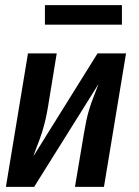

<svg xmlns="http://www.w3.org/2000/svg" viewBox="-20 -728 540 748"><path d="M3 0 89 -520H201L167 -312Q163 -288 157.5 -263.5Q152 -239 144.5 -215Q137 -191 127.5 -167Q118 -143 110 -119L360 -520H471L385 0H272L307 -208Q311 -232 316 -256.5Q321 -281 328.5 -305Q336 -329 345.5 -353Q355 -377 364 -401L113 0ZM155 -632V-708H455V-632Z"/></svg>

Font: Iosevka SS04 Oblique
Style: Bold
Weight: 700
Italic angle: -9°
Monospace: yes
Designer: Belleve Invis
Foundry: Belleve Invis
Version: Version 19.0.0; ttfautohint (v1.8.4)